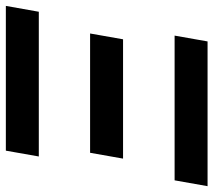

<svg xmlns="http://www.w3.org/2000/svg" viewBox="-58 -676 733 660"><g transform="rotate(-90 309.0 -346.5)"><path d="M-1.5 0H496.1L516.1 -113.3H18.6ZM100.6 -580.1H598.1L618.2 -693.4H120.6ZM93.3 -290.5H503.4L523.4 -403.8H113.3Z"/></g></svg>

Font: Cascadia Code SemiBold
Style: Italic
Weight: 600
Italic angle: -10°
Monospace: yes
Designer: Aaron Bell
Foundry: Saja Typeworks
Version: Version 2404.023